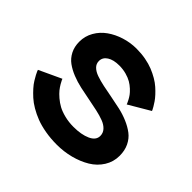

<svg xmlns="http://www.w3.org/2000/svg" viewBox="-184 -1006 1237 1237"><g transform="rotate(45 434.5 -387.5)"><path d="M288.1 -560.1Q288.1 -534.7 306.2 -516.8Q324.2 -499 354.7 -488.3Q385.3 -477.5 424.8 -469.2Q464.4 -460.9 508.1 -452.9Q551.8 -444.8 595.2 -435.1Q638.7 -425.3 678.2 -408.4Q717.8 -391.6 748.3 -368.4Q778.8 -345.2 796.9 -308.1Q814.9 -271 814.9 -223.1Q814.9 -167.5 786.1 -121.6Q757.3 -75.7 709.5 -46.9Q661.6 -18.1 601.6 -2.4Q541.5 13.2 477.1 13.2Q421.9 13.2 371.8 4.4Q321.8 -4.4 283.9 -19Q246.1 -33.7 213.1 -53Q180.2 -72.3 157 -93.5Q133.8 -114.7 115 -135.7Q96.2 -156.7 84.5 -176Q72.8 -195.3 64.9 -210Q57.1 -224.6 53.7 -233.4L50.8 -242.2L203.1 -313Q204.6 -309.6 207 -303.5Q209.5 -297.4 219.7 -279.8Q230 -262.2 242.7 -246.3Q255.4 -230.5 278.1 -210.9Q300.8 -191.4 326.9 -177.2Q353 -163.1 391.1 -153.6Q429.2 -144 472.2 -144Q543.5 -144 589.8 -165Q636.2 -186 636.2 -225.1Q636.2 -252 618.2 -271.7Q600.1 -291.5 569.8 -303Q539.6 -314.5 500 -323.2Q460.4 -332 417 -340.1Q373.5 -348.1 330.1 -357.7Q286.6 -367.2 247.1 -383.1Q207.5 -398.9 177.2 -420.9Q147 -442.9 128.9 -478Q110.8 -513.2 110.8 -559.1Q110.8 -609.9 135.7 -653.3Q160.6 -696.8 201.7 -725.8Q242.7 -754.9 295.4 -771.5Q348.1 -788.1 403.8 -788.1Q447.3 -788.1 487.1 -780.8Q526.9 -773.4 557.6 -761Q588.4 -748.5 615.5 -732.7Q642.6 -716.8 662.6 -699Q682.6 -681.2 699 -663.3Q715.3 -645.5 726.1 -629.6Q736.8 -613.8 744.1 -601.3Q751.5 -588.9 754.9 -581.5L757.8 -574.2L612.8 -488.8Q611.8 -491.7 609.9 -496.8Q607.9 -502 600.1 -517.1Q592.3 -532.2 582.5 -545.7Q572.8 -559.1 554.9 -575.7Q537.1 -592.3 516.6 -604.2Q496.1 -616.2 466.1 -624.5Q436 -632.8 401.9 -632.8Q349.6 -632.8 318.8 -613Q288.1 -593.3 288.1 -560.1Z"/></g></svg>

Font: Sporting Grotesque
Style: Gras
Weight: 700
Designer: Lucas LE BIHAN
Foundry: Lucas LE BIHAN
Version: Version 1.001